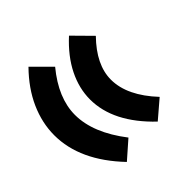

<svg xmlns="http://www.w3.org/2000/svg" viewBox="-163 -598 774 774"><g transform="rotate(-45 224.0 -211.0)"><path d="M-7 -218Q-7 -288 23.5 -356.5Q54 -425 115 -487L191 -411Q110 -313 110 -217Q110 -114 198 0L124 65Q-7 -72 -7 -218ZM197 -218Q197 -281 227.5 -342.5Q258 -404 319 -460L395 -383Q313 -299 313 -215Q313 -123 403 -27L327 38Q197 -86 197 -218Z"/></g></svg>

Font: Lalezar
Style: Regular
Weight: 400
Designer: Borna Izadpanah
Foundry: Borna Izadpanah
Version: Version 1.003